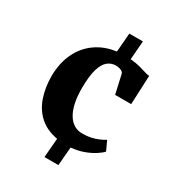

<svg xmlns="http://www.w3.org/2000/svg" viewBox="-192 -800 954 1042"><g transform="rotate(30 285.5 -279.0)"><path d="M60 -273.5Q60.5 -355 90 -417.5Q119.5 -480 173.8 -518.5Q228 -557 301 -566.5L310.5 -684.5H395.5L386.5 -567.5Q420 -565 444.5 -558.5Q469 -552 486.8 -546.2Q504.5 -540.5 518.5 -539L510.5 -358H410L384 -473.5Q382 -482.5 374.2 -487.8Q366.5 -493 356 -495.5Q345.5 -498 334 -498Q306 -498 283.8 -480Q261.5 -462 248.8 -419.5Q236 -377 235.5 -303Q235 -249.5 243.8 -209Q252.5 -168.5 268.8 -141.5Q285 -114.5 307.8 -100.8Q330.5 -87 358.5 -87Q389.5 -87 414.2 -92.5Q439 -98 459 -106.8Q479 -115.5 494.5 -125L521.5 -66.5Q510.5 -54 485 -37.2Q459.5 -20.5 423.8 -7Q388 6.5 343.5 10.5L334 126H246.5L256.5 6Q187.5 -6.5 144.2 -45.2Q101 -84 80.8 -142.8Q60.5 -201.5 60 -273.5Z"/></g></svg>

Font: Merriweather 20pt Black
Style: Regular
Weight: 900
Version: Version 2.100